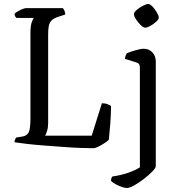

<svg xmlns="http://www.w3.org/2000/svg" viewBox="-20 -745 901 965"><path d="M451 0Q425 0 384.5 -1.5Q344 -3 297.5 -6.5Q251 -10 204 -13.5Q157 -17 117.5 -21.5Q78 -26 53 -30Q53 -38 56 -44.5Q59 -51 62 -54L88 -58Q114 -61 123.5 -78.5Q133 -96 133 -148V-578Q133 -615 139.5 -633Q146 -651 150 -655H63Q54 -662 53 -675Q57 -681 68.5 -687.5Q80 -694 92 -699Q104 -704 110 -704H296Q300 -700 304 -691Q308 -682 308 -672L268 -659Q240 -649 231 -631.5Q222 -614 222 -572V-127Q222 -104 216.5 -87Q211 -70 207 -63H441L492 -226Q510 -226 521.5 -221Q533 -216 538 -212Q538 -173 534.5 -126.5Q531 -80 527 -42Q518 -34 503.5 -24.5Q489 -15 474.5 -8Q460 -1 451 0ZM617 200Q608 200 592 194.5Q576 189 560.5 180.5Q545 172 538 164Q538 156 540 150.5Q542 145 545 142Q588 136 624 123.5Q660 111 683 96V-407Q683 -426 666 -431L608 -449Q609 -460 612 -467Q615 -474 617 -477Q632 -484 660 -492Q688 -500 703 -500Q729 -500 746 -481.5Q763 -463 763 -436V90Q763 99 745.5 117Q728 135 703.5 154Q679 173 655 186.5Q631 200 617 200ZM709 -606Q700 -606 687 -619Q674 -632 663.5 -648Q653 -664 653 -674Q653 -683 667 -695Q681 -707 698.5 -716Q716 -725 725 -725Q734 -725 746.5 -712Q759 -699 768.5 -682.5Q778 -666 778 -656Q778 -648 765 -636Q752 -624 736 -615Q720 -606 709 -606Z"/></svg>

Font: Texturina Light
Style: Regular
Weight: 300
Designer: Guillermo Torres Carreño
Foundry: Omnibus-Type
Version: Version 1.002; ttfautohint (v1.8.3)